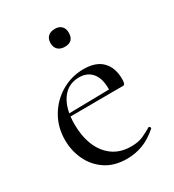

<svg xmlns="http://www.w3.org/2000/svg" viewBox="-152 -685 712 785"><g transform="rotate(-30 204.0 -292.0)"><path d="M219 12Q158.8 12 118.1 -15.4Q77.4 -42.8 56.7 -86.9Q36 -131 36 -180.4Q36 -241 64.2 -289.4Q92.4 -337.8 140.6 -366.4Q188.8 -395 246.8 -395Q304.2 -395 333.7 -364.8Q363.2 -334.6 363.2 -280.8Q363.2 -267.8 360.8 -261.2Q358.4 -254.6 351.4 -254.6H294.6Q299 -315.6 276.8 -345.3Q254.6 -375 213.6 -375Q160.8 -375 131.3 -332.8Q101.8 -290.6 101.8 -217.8Q101.8 -161.4 119.8 -117.4Q137.8 -73.4 172.8 -48.4Q207.8 -23.4 258 -23.4Q292 -23.4 314.1 -33.3Q336.2 -43.2 358 -56.2Q360 -58.2 363.5 -53.8Q367 -49.4 365 -46.4Q329.6 -15 293.5 -1.5Q257.4 12 219 12ZM84.4 -253.6 83.4 -267 309.6 -271V-254.6ZM227 -511.8Q206.2 -511.8 194.5 -523Q182.8 -534.2 182.8 -554.4Q182.8 -574 194.5 -585.1Q206.2 -596.2 227 -596.2Q247 -596.2 258 -585.1Q269 -574 269 -554.4Q269 -511.8 227 -511.8Z"/></g></svg>

Font: Cormorant Infant Light
Style: Regular
Weight: 300
Designer: Christian Thalmann (Catharsis Fonts)
Foundry: Catharsis Fonts
Version: Version 4.001